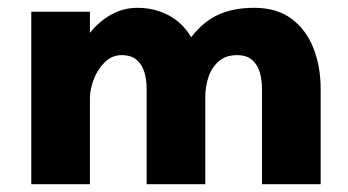

<svg xmlns="http://www.w3.org/2000/svg" viewBox="-20 -471 890 491"><path d="M60 0V-441H210V-387Q233 -416 264 -433.5Q295 -451 332 -451Q374 -451 410 -432.5Q446 -414 469 -376Q501 -417 539.5 -434Q578 -451 630 -451Q688 -451 725.5 -423Q763 -395 781.5 -348Q800 -301 800 -244V0H650V-244Q650 -266 644.5 -285.5Q639 -305 625 -317.5Q611 -330 586 -330Q557 -330 539 -314Q521 -298 513 -273.5Q505 -249 505 -224V0H355V-244Q355 -266 349.5 -285.5Q344 -305 330 -317.5Q316 -330 291 -330Q266 -330 247.5 -311.5Q229 -293 219.5 -267.5Q210 -242 210 -220V0Z"/></svg>

Font: Teachers
Style: Bold
Weight: 700
Designer: Alfredo Marco Pradil, Chank Diesel
Version: Version 1.001